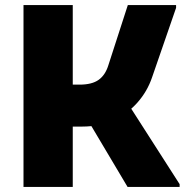

<svg xmlns="http://www.w3.org/2000/svg" viewBox="-20 -740 753 760"><path d="M306 -239H176V-405H295Q344 -405 370.5 -424Q397 -443 409 -482L486 -720H677V-709L582 -434Q563 -378 524 -334Q485 -290 430 -264.5Q375 -239 306 -239ZM73 0V-720H268V0ZM482 -337 691 -11V0H485L325 -269Z"/></svg>

Font: Kufam ExtraBold
Style: Regular
Weight: 800
Designer: Wael Morcos, Artur Schmal
Foundry: Original Type
Version: Version 1.300; ttfautohint (v1.8.3)